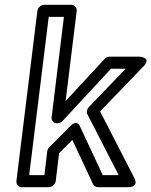

<svg xmlns="http://www.w3.org/2000/svg" viewBox="-20 -751 627 796"><path d="M101 -25 182 -681H245L194 -265C192 -250 204 -240 215 -240H218C226 -240 234 -243 239 -249L440 -466H501L348 -307C340 -298 338 -286 342 -278L472 -25H406L312 -226C312 -226 301 -258 272 -229L185 -141C180 -136 177 -131 176 -125L164 -25ZM48 0C47 11 55 25 70 25H183C194 25 209 15 211 0L225 -116L280 -171L366 13C369 19 377 25 386 25H511C559 25 537 -13 537 -13L395 -289L574 -475C611 -513 560 -516 560 -516H434C427 -516 419 -513 414 -507L252 -332L298 -706C299 -717 291 -731 276 -731H163C152 -731 137 -721 135 -706Z"/></svg>

Font: Falling Sky
Style: OuObl
Weight: 400
Designer: Paul D. Hunt
Foundry: Adobe Systems Incorporated
Version: Version 1.02